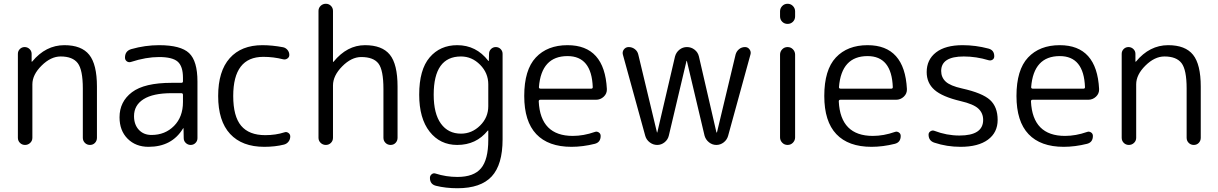

<svg xmlns="http://www.w3.org/2000/svg" viewBox="-20 -770 6469 1020"><path d="M75 -38V-484Q75 -499 85.5 -509.5Q96 -520 111 -520Q126 -520 137 -509.5Q148 -499 148 -484V-443Q148 -442 149 -442Q150 -442 151 -443Q223 -530 322 -530Q413 -530 454 -479Q495 -428 495 -310V-38Q495 -22 484.5 -11Q474 0 458 0Q442 0 431 -11Q420 -22 420 -38V-300Q420 -399 393 -434.5Q366 -470 302 -470Q250 -470 201 -421.5Q152 -373 152 -322V-38Q152 -22 140.5 -11Q129 0 113 0Q97 0 86 -11Q75 -22 75 -38Z M892 -275Q793 -275 742.5 -243Q692 -211 692 -153Q692 -108 717.5 -80.5Q743 -53 785 -53Q857 -53 904.5 -101Q952 -149 952 -228V-266Q952 -275 943 -275ZM769 10Q701 10 658 -33Q615 -76 615 -147Q615 -230 681 -280Q747 -330 892 -330H943Q952 -330 952 -338V-357Q952 -418 924 -442.5Q896 -467 825 -467Q756 -467 676 -441Q664 -437 654 -444Q644 -451 644 -464Q644 -499 677 -509Q751 -530 825 -530Q940 -530 984.5 -488Q1029 -446 1029 -337V-36Q1029 -21 1018.5 -10.5Q1008 0 993 0Q978 0 967 -10.5Q956 -21 956 -36L955 -88Q955 -89 954 -89Q952 -89 952 -87Q893 10 769 10Z M1384 10Q1266 10 1202.5 -58.5Q1139 -127 1139 -260Q1139 -392 1200.5 -461Q1262 -530 1374 -530Q1426 -530 1484 -519Q1498 -516 1507.5 -504.5Q1517 -493 1517 -478Q1517 -466 1506.5 -459Q1496 -452 1484 -455Q1433 -468 1379 -468Q1219 -468 1219 -260Q1219 -152 1261 -102Q1303 -52 1389 -52Q1445 -52 1491 -67Q1502 -71 1512 -64Q1522 -57 1522 -45Q1522 -30 1513 -18Q1504 -6 1489 -2Q1442 10 1384 10Z M1672 -38V-712Q1672 -728 1683.5 -739Q1695 -750 1711 -750Q1727 -750 1738 -739Q1749 -728 1749 -712V-442Q1749 -441 1750 -441Q1751 -441 1752 -442Q1824 -530 1919 -530Q2010 -530 2051 -479.5Q2092 -429 2092 -310V-38Q2092 -22 2081.5 -11Q2071 0 2055 0Q2039 0 2028 -11Q2017 -22 2017 -38V-297Q2017 -398 1990.5 -432.5Q1964 -467 1899 -467Q1847 -467 1798 -417.5Q1749 -368 1749 -316V-38Q1749 -22 1738 -11Q1727 0 1711 0Q1695 0 1683.5 -11Q1672 -22 1672 -38Z M2429 -470Q2284 -470 2284 -267Q2284 -166 2322.5 -113Q2361 -60 2429 -60Q2487 -60 2530.5 -103Q2574 -146 2574 -206V-322Q2574 -382 2530.5 -426Q2487 -470 2429 -470ZM2409 0Q2318 0 2262.5 -70.5Q2207 -141 2207 -267Q2207 -400 2262.5 -465Q2318 -530 2409 -530Q2510 -530 2574 -447Q2575 -446 2576 -446Q2577 -446 2577 -447L2578 -484Q2578 -499 2588.5 -509.5Q2599 -520 2614 -520Q2629 -520 2639.5 -509.5Q2650 -499 2650 -484V-30Q2650 105 2592 167.5Q2534 230 2410 230Q2348 230 2296 217Q2264 209 2264 175Q2264 163 2273.5 155.5Q2283 148 2294 152Q2350 170 2410 170Q2497 170 2535.5 124Q2574 78 2574 -27V-76Q2574 -77 2573 -77Q2572 -77 2571 -76Q2510 0 2409 0Z M2995 -472Q2856 -472 2843 -307Q2843 -299 2852 -299H3121Q3129 -299 3129 -307Q3123 -472 2995 -472ZM3016 10Q2893 10 2829 -57.5Q2765 -125 2765 -260Q2765 -399 2826.5 -464.5Q2888 -530 2995 -530Q3192 -530 3204 -297Q3205 -273 3187.5 -256.5Q3170 -240 3146 -240H2850Q2842 -240 2842 -231Q2851 -48 3023 -48Q3080 -48 3140 -69Q3151 -73 3161 -66.5Q3171 -60 3171 -48Q3171 -14 3140 -6Q3076 10 3016 10Z M3408 -48 3289 -480Q3285 -495 3294.5 -507.5Q3304 -520 3320 -520Q3338 -520 3352.5 -509Q3367 -498 3371 -480L3470 -67Q3470 -66 3471 -66Q3472 -66 3472 -67L3566 -470Q3572 -492 3589.5 -506Q3607 -520 3629.5 -520Q3652 -520 3670 -506Q3688 -492 3693 -470L3786 -67Q3786 -66 3788 -66Q3789 -66 3789 -67L3888 -481Q3893 -498 3906.5 -509Q3920 -520 3938 -520Q3953 -520 3962 -507.5Q3971 -495 3967 -481L3848 -48Q3842 -27 3824.5 -13.5Q3807 0 3785.5 0Q3764 0 3746.5 -14Q3729 -28 3723 -49L3629 -446Q3629 -447 3628 -447Q3627 -447 3627 -446L3533 -49Q3528 -28 3510.5 -14Q3493 0 3471.5 0Q3450 0 3432 -13.5Q3414 -27 3408 -48Z M4124 -40V-480Q4124 -496 4135.5 -508Q4147 -520 4164 -520Q4181 -520 4192.5 -508Q4204 -496 4204 -480V-40Q4204 -24 4192.5 -12Q4181 0 4164 0Q4147 0 4135.5 -12Q4124 -24 4124 -40ZM4124 -683V-710Q4124 -726 4135.5 -738Q4147 -750 4164 -750Q4181 -750 4192.5 -738Q4204 -726 4204 -710V-683Q4204 -666 4192.5 -654.5Q4181 -643 4164 -643Q4147 -643 4135.5 -654.5Q4124 -666 4124 -683Z M4589 -472Q4450 -472 4437 -307Q4437 -299 4446 -299H4715Q4723 -299 4723 -307Q4717 -472 4589 -472ZM4610 10Q4487 10 4423 -57.5Q4359 -125 4359 -260Q4359 -399 4420.5 -464.5Q4482 -530 4589 -530Q4786 -530 4798 -297Q4799 -273 4781.5 -256.5Q4764 -240 4740 -240H4444Q4436 -240 4436 -231Q4445 -48 4617 -48Q4674 -48 4734 -69Q4745 -73 4755 -66.5Q4765 -60 4765 -48Q4765 -14 4734 -6Q4670 10 4610 10Z M5083 -233Q4986 -256 4944.5 -292.5Q4903 -329 4903 -387Q4903 -453 4952.5 -491.5Q5002 -530 5094 -530Q5163 -530 5231 -512Q5262 -504 5262 -471Q5262 -459 5253 -453Q5244 -447 5232 -450Q5166 -470 5100 -470Q4980 -470 4980 -393Q4980 -359 5004 -336.5Q5028 -314 5091 -300Q5199 -276 5239.5 -239Q5280 -202 5280 -133Q5280 -66 5228.5 -28Q5177 10 5083 10Q5010 10 4944 -12Q4913 -22 4913 -55Q4913 -66 4923 -72.5Q4933 -79 4944 -75Q5009 -50 5077 -50Q5203 -50 5203 -133Q5203 -169 5177.5 -193Q5152 -217 5083 -233Z M5610 -472Q5471 -472 5458 -307Q5458 -299 5467 -299H5736Q5744 -299 5744 -307Q5738 -472 5610 -472ZM5631 10Q5508 10 5444 -57.5Q5380 -125 5380 -260Q5380 -399 5441.5 -464.5Q5503 -530 5610 -530Q5807 -530 5819 -297Q5820 -273 5802.5 -256.5Q5785 -240 5761 -240H5465Q5457 -240 5457 -231Q5466 -48 5638 -48Q5695 -48 5755 -69Q5766 -73 5776 -66.5Q5786 -60 5786 -48Q5786 -14 5755 -6Q5691 10 5631 10Z M5939 -38V-484Q5939 -499 5949.5 -509.5Q5960 -520 5975 -520Q5990 -520 6001 -509.5Q6012 -499 6012 -484V-443Q6012 -442 6013 -442Q6014 -442 6015 -443Q6087 -530 6186 -530Q6277 -530 6318 -479Q6359 -428 6359 -310V-38Q6359 -22 6348.5 -11Q6338 0 6322 0Q6306 0 6295 -11Q6284 -22 6284 -38V-300Q6284 -399 6257 -434.5Q6230 -470 6166 -470Q6114 -470 6065 -421.5Q6016 -373 6016 -322V-38Q6016 -22 6004.5 -11Q5993 0 5977 0Q5961 0 5950 -11Q5939 -22 5939 -38Z"/></svg>

Font: Rounded Mplus 1c
Style: Regular
Weight: 400
Version: Version 1.059.20150529